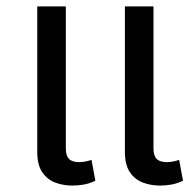

<svg xmlns="http://www.w3.org/2000/svg" viewBox="-20 -568 608 598"><path d="M205 10Q178 10 153 1Q128 -8 112 -31Q96 -54 96 -95V-548H185V-106Q185 -83 195 -73Q205 -63 227 -63Q236 -63 246 -65Q256 -67 265 -70L277 -5Q258 4 240 7Q222 10 205 10ZM478 10Q451 10 426 1Q401 -8 385 -31Q369 -54 369 -95V-548H458V-106Q458 -83 468 -73Q478 -63 500 -63Q509 -63 519 -65Q529 -67 538 -70L550 -5Q531 4 513 7Q495 10 478 10Z"/></svg>

Font: Go Noto Current
Style: Regular
Weight: 400
Designer: Monotype Design Team
Foundry: Monotype Imaging Inc.
Version: Version 2.007; ttfautohint (v1.8) -l 8 -r 50 -G 200 -x 14 -D